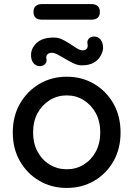

<svg xmlns="http://www.w3.org/2000/svg" viewBox="-20 -916 657 946"><path d="M574 -263Q574 -183 539 -121.5Q504 -60 444 -25Q384 10 309 10Q234 10 174 -25Q114 -60 78.5 -121.5Q43 -183 43 -263Q43 -344 78.5 -405.5Q114 -467 174 -502.5Q234 -538 309 -538Q384 -538 444 -502.5Q504 -467 539 -405.5Q574 -344 574 -263ZM474 -263Q474 -318 452 -358.5Q430 -399 392.5 -422.5Q355 -446 309 -446Q263 -446 225 -422.5Q187 -399 165 -358.5Q143 -318 143 -263Q143 -210 165 -169Q187 -128 225 -105Q263 -82 309 -82Q355 -82 392.5 -105Q430 -128 452 -169Q474 -210 474 -263ZM177 -590Q157 -590 144.5 -605.5Q132 -621 133 -649Q135 -682 163 -706.5Q191 -731 245 -731Q268 -731 288 -721Q308 -711 326 -699Q344 -687 359.5 -677.5Q375 -668 388 -668Q400 -668 406.5 -675Q413 -682 412 -695Q407 -714 417 -725Q427 -736 443 -736Q464 -736 476 -720.5Q488 -705 488 -678Q486 -659 475 -639.5Q464 -620 441.5 -607Q419 -594 383 -594Q364 -594 343.5 -603.5Q323 -613 303 -625Q283 -637 265.5 -646.5Q248 -656 234 -656Q223 -656 215 -649.5Q207 -643 208 -630Q213 -612 202.5 -601Q192 -590 177 -590ZM188 -819Q145 -819 145 -857Q145 -896 188 -896H429Q472 -896 472 -857Q472 -819 429 -819Z"/></svg>

Font: Quicksand Light SemiBold
Style: Regular
Weight: 600
Version: Version 3.006